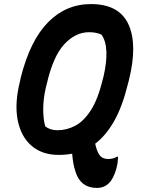

<svg xmlns="http://www.w3.org/2000/svg" viewBox="-20 -740 690 942"><path d="M426 -720Q565 -720 610.5 -620Q656 -520 612 -345L607 -326Q580 -216 539.5 -145Q499 -74 447 -35Q450 -21 454 -9Q463 18 476 29Q489 40 511 40Q537 40 553 29H559Q559 43 557 57.5Q555 72 551 87Q537 137 514 159Q491 182 455 182Q376 182 351 104Q343 81 339.5 59Q336 37 334 14Q303 20 268 20Q186 20 134 -25.5Q82 -71 66.5 -152Q51 -233 78 -341L82 -360Q128 -542 216 -631Q304 -720 426 -720ZM205 -311Q192 -254 192 -204.5Q192 -155 202 -120Q226 -101 262 -101Q307 -101 349 -123Q391 -145 426 -199.5Q461 -254 484 -350L488 -365Q504 -434 502 -486.5Q500 -539 478 -570Q453 -582 417 -582Q350 -582 295 -522.5Q240 -463 209 -326Z"/></svg>

Font: Recursive Sn Csl St
Style: Bold Italic
Weight: 700
Italic angle: -15°
Version: Version 1.079;hotconv 1.0.112;makeotfexe 2.5.65598; ttfautoh